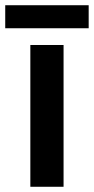

<svg xmlns="http://www.w3.org/2000/svg" viewBox="-38 -714 359 734"><path d="M205 0H78V-542H205ZM301 -694V-606H-18V-694Z"/></svg>

Font: Noto Sans Khmer SemiBold
Style: Regular
Weight: 600
Version: Version 2.003